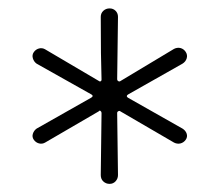

<svg xmlns="http://www.w3.org/2000/svg" viewBox="-20 -790 540 468"><path d="M69.3 -634.8Q62.5 -639.6 60.1 -647.9Q57.6 -656.2 62.5 -663.1Q67.4 -669.9 75.2 -671.9Q83 -673.8 89.8 -669.9L220.7 -592.8Q222.7 -590.8 225.1 -591.8Q227.5 -592.8 227.5 -595.7Q225.6 -649.4 225.6 -749Q225.6 -757.8 231.9 -763.7Q238.3 -769.5 247.1 -769.5Q255.9 -769.5 261.7 -763.7Q267.6 -757.8 267.6 -749L265.6 -596.7Q265.6 -593.8 268.1 -592.3Q270.5 -590.8 272.5 -591.8Q338.9 -631.8 404.3 -670.9Q412.1 -674.8 419.9 -672.9Q427.7 -670.9 432.6 -663.6Q437.5 -656.2 435.1 -647.9Q432.6 -639.6 424.8 -634.8L292 -559.6Q286.1 -555.7 292 -551.8L424.8 -476.6Q432.6 -471.7 435.1 -463.9Q437.5 -456.1 432.6 -449.2Q427.7 -442.4 419.9 -440.4Q412.1 -438.5 404.3 -442.4L273.4 -518.6Q271.5 -520.5 268.6 -519Q265.6 -517.6 265.6 -514.6L267.6 -363.3Q267.6 -354.5 261.7 -348.1Q255.9 -341.8 247.1 -341.8Q238.3 -341.8 231.9 -347.7Q225.6 -353.5 225.6 -363.3L227.5 -514.6Q227.5 -517.6 225.1 -519.5Q222.7 -521.5 220.7 -518.6L89.8 -442.4Q83 -438.5 75.2 -440.4Q67.4 -442.4 62.5 -449.2Q57.6 -456.1 60.1 -463.9Q62.5 -471.7 69.3 -476.6L202.1 -551.8Q209 -555.7 203.1 -559.6Q150.4 -588.9 69.3 -634.8Z"/></svg>

Font: Rounded-X Mgen+ 2m light
Style: Regular
Weight: 200
Designer: [Source Han Sans]
Ryoko NISHIZUKA  (kana & ideographs); Paul D. Hunt (Latin, Greek & Cyrillic); Wenlong ZHANG  (bopomofo
Version: Version 1.059.20150602